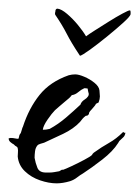

<svg xmlns="http://www.w3.org/2000/svg" viewBox="-30 -417 322 444"><path d="M103 -397Q112 -396 125 -385Q138 -374 150 -359.5Q162 -345 169 -333Q174 -337 189 -346.5Q204 -356 221.5 -367Q239 -378 253 -385.5Q267 -393 270 -393Q272 -393 272 -389.5Q272 -386 272 -384Q271 -379 255 -364.5Q239 -350 217.5 -332.5Q196 -315 178 -302Q160 -289 155 -288L153 -291Q135 -318 124.5 -338.5Q114 -359 99 -381Q96 -384 98 -390Q98 -397 103 -397ZM101 7Q83 7 62.5 0Q42 -7 27.5 -21Q13 -35 11 -55Q11 -60 11.5 -65Q12 -70 11 -74Q11 -77 5 -80L2 -83Q-2 -85 -6 -88.5Q-10 -92 -10 -97Q-7 -98 -5 -98Q0 -98 4.5 -97Q9 -96 13 -96Q12 -96 14 -100Q14 -102 15 -104.5Q16 -107 17 -108Q18 -108 20 -115.5Q22 -123 23 -124Q37 -167 61.5 -197.5Q86 -228 129 -243Q133 -244 136.5 -244.5Q140 -245 144 -245Q152 -245 165 -239.5Q178 -234 188.5 -225.5Q199 -217 200 -208Q200 -204 200.5 -201Q201 -198 201 -194Q201 -188 198 -180L192 -177Q190 -173 188 -171L182 -164Q174 -156 176 -153L174 -152Q174 -152 174 -151Q174 -151 174 -151Q174 -151 174 -151Q174 -151 173 -151L174 -152L173 -151V-150L168 -149Q164 -146 161 -142.5Q158 -139 155 -135Q140 -119 116 -107.5Q92 -96 72 -87Q69 -86 63.5 -84.5Q58 -83 56 -80Q52 -75 51 -67Q50 -59 50 -52Q52 -40 56.5 -29Q61 -18 76 -18H85Q90 -18 95.5 -19Q101 -20 107 -21L114 -25L115 -24Q121 -26 136 -33Q151 -40 165 -47.5Q179 -55 182 -58L183 -59L184 -61L187 -64Q205 -77 222 -86.5Q239 -96 255 -112L257 -110H260Q259 -103 255 -99.5Q251 -96 246 -91L243 -86Q231 -67 206.5 -48Q182 -29 162 -16Q155 -12 148 -6.5Q141 -1 132 2Q115 7 101 7ZM69 -117Q75 -117 77.5 -117.5Q80 -118 85 -119Q105 -130 122.5 -145Q140 -160 156 -175Q158 -182 166 -187L170 -190Q172 -192 173.5 -194Q175 -196 175 -198Q176 -199 174 -205L173 -210V-212Q170 -213 165 -213Q158 -210 151 -204Q144 -198 136 -197Q132 -191 119 -181Q112 -175 105.5 -169.5Q99 -164 97 -162Q90 -155 80 -140.5Q70 -126 69 -117Z"/></svg>

Font: Qwitcher Grypen
Style: Bold
Weight: 700
Designer: Robert E. Leuschke
Foundry: Robert E. Leuschke
Version: Version 1.100; ttfautohint (v1.8.3)